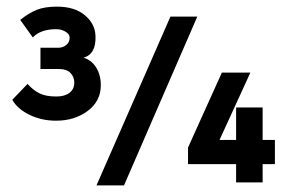

<svg xmlns="http://www.w3.org/2000/svg" viewBox="-20 -558 874 579"><path d="M17 -257 63 -305Q81 -285 100 -276Q119 -267 150 -267Q175 -267 189.5 -278Q204 -289 204 -309Q204 -326 192.5 -338Q181 -350 156 -350H102V-414H156Q169 -414 179.5 -422Q190 -430 190 -445Q190 -455 177.5 -462.5Q165 -470 150 -470Q102 -470 79 -445L41 -498Q66 -518 90 -528Q114 -538 152 -538Q205 -538 236 -512Q267 -486 268 -449Q270 -395 232 -384Q256 -377 270 -354.5Q284 -332 284 -301Q284 -253 244.5 -223.5Q205 -194 149 -194Q106 -194 69.5 -211.5Q33 -229 17 -257ZM494 -508H575L354 1H271ZM692 -63H547V-113L649 -339H735L642 -136H692V-234H772V-136H809V-63H772V-8H692Z"/></svg>

Font: Bellota
Style: Bold
Weight: 700
Designer: Kemie Guaida
Foundry: Kemie Guaida
Version: Version 4.001